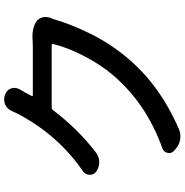

<svg xmlns="http://www.w3.org/2000/svg" viewBox="-2 -838 880 915"><g transform="rotate(-90 437.5 -381.0)"><path d="M701.2 -665Q710.9 -666 719.7 -666Q761.7 -666 789.1 -649.4Q805.7 -638.7 811.5 -619.1Q813.5 -611.3 813.5 -603.5Q813.5 -591.8 809.6 -581.1Q805.7 -571.3 802.7 -563.5Q779.3 -482.4 734.4 -391.1Q689.5 -299.8 626 -222.7Q495.1 -61.5 279.3 32.2Q262.7 39.1 245.1 39.1Q237.3 39.1 229.5 38.1Q203.1 33.2 183.6 15.6L176.8 9.8Q165 -1 165 -13.7Q165 -17.6 166 -21.5Q169.9 -41 188.5 -46.9Q398.4 -122.1 534.2 -279.3Q585.9 -338.9 627.4 -419.9Q668.9 -501 684.6 -566.4Q686.5 -574.2 678.7 -574.2H381.8Q374 -574.2 370.1 -568.4Q279.3 -448.2 165 -361.3Q145.5 -347.7 122.1 -347.7Q121.1 -347.7 121.1 -347.7Q96.7 -347.7 76.2 -362.3Q61.5 -374 61.5 -391.6Q61.5 -413.1 78.1 -424.8Q247.1 -541 346.7 -725.6Q354.5 -739.3 364.3 -761.7Q373 -784.2 394.5 -794.9Q407.2 -800.8 419.9 -800.8Q428.7 -800.8 438.5 -797.9L444.3 -795.9Q464.8 -789.1 472.7 -768.6Q475.6 -759.8 475.6 -752Q475.6 -740.2 469.7 -728.5Q463.9 -718.8 447.3 -689.5Q442.4 -679.7 437.5 -669.9Q435.5 -668 437 -666Q438.5 -664.1 440.4 -664.1H672.9Q687.5 -664.1 701.2 -665Z"/></g></svg>

Font: Gen Jyuu Gothic P Medium
Style: Regular
Weight: 500
Designer: [Source Han Sans]
Ryoko NISHIZUKA  (kana & ideographs); Paul D. Hunt (Latin, Greek & Cyrillic); Wenlong ZHANG  (bopomofo
Version: Version 1.002.20150607